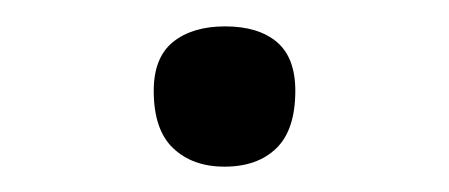

<svg xmlns="http://www.w3.org/2000/svg" viewBox="-20 -423 344 147"><path d="M151.9 -295.4Q177.2 -295.4 191.7 -309.6Q206.1 -323.7 206.1 -353.5Q206.1 -378.9 191.9 -390.9Q177.7 -402.8 152.3 -402.8Q127.4 -402.8 112.5 -390.9Q97.7 -378.9 97.7 -353.5Q97.7 -323.7 112.5 -309.6Q127.4 -295.4 151.9 -295.4Z"/></svg>

Font: Pinar FD VF
Style: Regular
Weight: 300
Designer: Amin Abedi
Version: Version 2.000